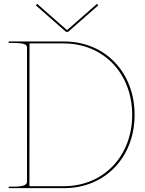

<svg xmlns="http://www.w3.org/2000/svg" viewBox="-20 -975 750 995"><path d="M25 -760V-752.5H45C111 -752.5 120 -743 120 -727.5V-35.5C120 -21 113.5 -7.5 45 -7.5H25V0H312.5C524 0 677.5 -159.5 677.5 -380C677.5 -600.5 524 -760 312.5 -760ZM133 -750H310C516 -750 665 -594.5 665 -380C665 -165.5 516 -10 310 -10H132.5ZM172.5 -955 165.5 -947.5 322 -810H333L489.5 -947.5L482.5 -955L329 -820H326Z"/></svg>

Font: Znikomit
Style: Regular
Weight: 100
Designer: gluk
Foundry: gluk
Version: Version 0.55